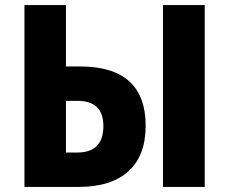

<svg xmlns="http://www.w3.org/2000/svg" viewBox="-20 -734 900 754"><path d="M620 0V-714H784V0ZM76 0V-714H239V-473H294Q552 -473 552 -240Q552 -123 484.5 -61.5Q417 0 289 0ZM239 -135H283Q386 -135 386 -239Q386 -338 284 -338H239Z"/></svg>

Font: Noto Sans SemiCondensed ExtraBold
Style: Regular
Weight: 800
Width: 4
Designer: Monotype Design Team
Foundry: Monotype Imaging Inc.
Version: Version 2.013; ttfautohint (v1.8.4.7-5d5b)